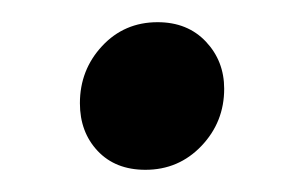

<svg xmlns="http://www.w3.org/2000/svg" viewBox="-20 -397 260 173"><path d="M52 -304Q52 -334 72 -355.5Q92 -377 122 -377Q149 -377 165.5 -359.5Q182 -342 182 -317Q182 -287 161.5 -265.5Q141 -244 111 -244Q84 -244 68 -261Q52 -278 52 -304Z"/></svg>

Font: Fira Sans Condensed
Style: Italic
Weight: 400
Width: 3
Italic angle: -8°
Designer: bBox Type GmbH & Carrois Corporate GbR & Edenspiekermann AG
Foundry: bBox Type GmbH & Carrois Corporate GbR & Edenspiekermann AG
Version: Version 4.301